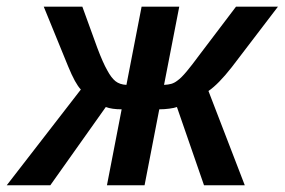

<svg xmlns="http://www.w3.org/2000/svg" viewBox="-62 -548 842 568"><path d="M297.9 -224.6Q269 -224.6 251 -231.4L86.9 0H-42L177.2 -283.2Q160.6 -300.3 139.6 -351.6L67.4 -528.3H181.6L226.1 -405.8Q242.7 -361.8 255.4 -339.8Q267.1 -317.9 279.5 -307.9Q292 -297.9 312 -296.9L356.9 -528.3H468.3L423.3 -296.9Q435.5 -297.4 444.8 -300Q454.1 -302.7 462.9 -309.6Q474.1 -317.4 490.2 -336.7Q506.3 -356 525.9 -382.8L636.2 -528.3H760.3L623.5 -349.1Q584.5 -299.3 554.7 -278.8L662.1 0H541.5L461.4 -231.4Q453.6 -228.5 439 -226.6Q424.3 -224.6 409.2 -224.6L365.7 0H254.4Z"/></svg>

Font: Arimo SemiBold
Style: Italic
Weight: 600
Italic angle: -12°
Version: Version 1.33